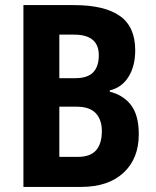

<svg xmlns="http://www.w3.org/2000/svg" viewBox="-20 -734 611 754"><path d="M270 -714Q390 -714 450.5 -671.5Q511 -629 511 -537Q511 -474 484.5 -432Q458 -390 411 -379V-374Q466 -360 495.5 -320Q525 -280 525 -207Q525 -111 465 -55.5Q405 0 299 0H72V-714ZM275 -427Q324 -427 346 -450Q368 -473 368 -517Q368 -598 271 -598H213V-427ZM213 -315V-118H286Q335 -118 357.5 -144Q380 -170 380 -219Q380 -264 356 -289.5Q332 -315 281 -315Z"/></svg>

Font: Noto Sans Arabic Cond
Style: Bold
Weight: 700
Width: 3
Designer: Monotype Design Team, Nadine Chahine, Nizar Qandah and Khaled Hosny
Foundry: Monotype Imaging Inc.
Version: Version 2.012; ttfautohint (v1.8.4.7-5d5b)